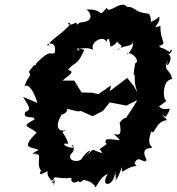

<svg xmlns="http://www.w3.org/2000/svg" viewBox="-20 -756 729 791"><path d="M664 -339 663 -344C649 -353 651 -429 689 -430C682 -475 649 -460 672 -508C654 -451 710 -533 664 -534C686 -522 698 -571 678 -542C639 -568 648 -551 635 -567C673 -576 639 -585 641 -649C594 -636 644 -655 636 -688C606 -655 566 -669 593 -640C614 -684 590 -702 592 -699C543 -707 551 -710 535 -718C487 -751 492 -685 519 -712C506 -718 504 -751 460 -729C407 -698 428 -733 417 -721C383 -680 410 -720 336 -717C354 -705 370 -667 314 -664C284 -656 329 -665 281 -648C305 -648 301 -653 293 -663C249 -639 260 -675 270 -657C243 -620 176 -586 180 -567C157 -571 216 -598 206 -539C187 -524 195 -561 130 -496C121 -466 139 -518 99 -460C114 -437 88 -444 79 -387C81 -421 114 -402 134 -332L75 -357C92 -326 116 -304 84 -295C71 -260 123 -283 122 -264C65 -232 92 -241 131 -210C60 -138 111 -154 139 -138C79 -107 151 -134 123 -118C164 -134 116 -70 160 -44C148 -69 137 -31 153 -40C205 -62 145 -49 204 -2C176 -3 215 -42 202 9C196 -49 204 -13 281 -24C272 -38 264 13 303 -10C312 5 340 -28 315 -24C308 -8 342 -23 369 8C375 34 385 -26 424 -39C387 21 455 13 454 -51C461 0 456 -20 455 -9C493 -70 476 -86 484 -48C549 -92 553 -56 534 -82C548 -123 574 -77 584 -97C551 -160 615 -138 605 -152C587 -164 597 -198 603 -215C620 -197 618 -256 668 -261C662 -273 632 -292 664 -275C699 -336 666 -288 635 -317ZM239 -312 301 -297 313 -299 362 -277 404 -299 432 -334 501 -321 546 -344C503 -267 492 -280 501 -238C514 -289 486 -270 473 -250C481 -203 476 -197 449 -204C494 -162 466 -186 418 -182C400 -147 465 -172 420 -163C378 -130 391 -152 401 -125C344 -143 377 -147 333 -113C370 -148 341 -140 314 -99C298 -86 259 -93 271 -120C305 -150 259 -176 283 -147C245 -148 230 -171 261 -163C248 -217 218 -207 258 -221C211 -206 209 -245 234 -284C268 -290 264 -333 225 -332ZM531 -402 504 -435 433 -381 437 -404 385 -368 360 -374 316 -375 286 -424H238C258 -444 295 -460 260 -468C287 -502 299 -484 327 -550C289 -567 311 -524 294 -564C298 -542 323 -569 364 -551C348 -583 409 -614 418 -583C418 -583 428 -623 435 -564C472 -573 478 -627 469 -594C447 -570 510 -576 461 -548C479 -570 537 -564 522 -583C544 -571 496 -518 504 -535C519 -546 561 -506 537 -495C534 -482 526 -424 535 -452C535 -409 535 -410 546 -375Z"/></svg>

Font: Asimov Aggro
Style: CondIt
Weight: 500
Designer: Google
Version: Version 2.000980; 2014